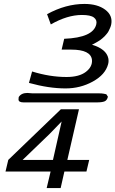

<svg xmlns="http://www.w3.org/2000/svg" viewBox="-20 -788 586 975"><path d="M75 -294V-295Q88 -316 119 -316Q122 -316 131 -315Q140 -314 145 -314H482Q498 -314 507.5 -312Q517 -310 519 -309.5Q521 -309 524 -303L528 -297Q524 -279 511.5 -273.5Q499 -268 471 -268H100Q74 -268 74 -283Q74 -285 74.5 -289Q75 -293 75 -294ZM22 24 289 -233H381L322 24H433L419 83H307L288 167H217L237 83H8ZM127 -367 143 -425Q233 -397 318 -397Q382 -397 416 -423Q450 -449 447 -484Q441 -536 342 -536H293L306 -591Q454 -597 469 -665Q474 -686 457 -699Q440 -712 396 -712Q322 -712 238 -664L219 -716Q314 -768 409 -768Q475 -768 514 -739Q553 -710 545 -665Q543 -655 539 -646Q535 -637 531.5 -630Q528 -623 522 -616Q516 -609 511.5 -604Q507 -599 499.5 -593Q492 -587 488 -584Q484 -581 476 -576.5Q468 -572 465.5 -570.5Q463 -569 455.5 -565Q448 -561 447 -561Q520 -539 530 -492Q533 -477 529 -462Q515 -409 451.5 -374Q388 -339 313 -339Q228 -339 127 -367ZM95 24H249L293 -171L232 -108Z"/></svg>

Font: Coval
Style: ExtraLight Italic
Weight: 200
Foundry: Context Ltd
Version: Version 001.000